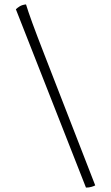

<svg xmlns="http://www.w3.org/2000/svg" viewBox="-20 -765 504 871"><path d="M370 86 52 -723Q58 -729 69 -736Q80 -743 98 -745Q107 -715 126.5 -661.5Q146 -608 183 -513L412 76Q407 79 395.5 82.5Q384 86 370 86Z"/></svg>

Font: Texturina 12pt Thin
Style: Regular
Weight: 250
Designer: Guillermo Torres Carreño
Foundry: Omnibus-Type
Version: Version 1.002